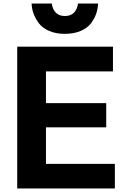

<svg xmlns="http://www.w3.org/2000/svg" viewBox="-20 -1063 693 1083"><path d="M77.1 0V-799.8H617.2V-660.2H239.3V-481.4H579.1V-344.7H239.3V-138.7H627.9V0ZM158.2 -1043H272.5Q275.4 -1012.7 293.9 -992.7Q312.5 -972.7 345.7 -972.7Q379.9 -972.7 397.9 -992.2Q416 -1011.7 419.9 -1043H533.2Q532.2 -1014.6 522.9 -986.8Q513.7 -959 493.7 -932.1Q473.6 -905.3 435.5 -888.7Q397.5 -872.1 345.7 -872.1Q294.9 -872.1 256.8 -888.7Q218.8 -905.3 198.7 -932.6Q178.7 -960 168.9 -987.3Q159.2 -1014.6 158.2 -1043Z"/></svg>

Font: Gothic A1 Black
Style: Regular
Weight: 900
Version: Version 2.50